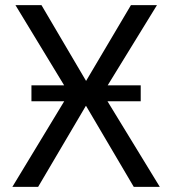

<svg xmlns="http://www.w3.org/2000/svg" viewBox="-20 -725 668 745"><path d="M28 0 257 -378 258 -346 40 -705H141L314 -411L488 -705H589L369 -347V-378L600 0H499L314 -314H313L128 0ZM102 -332V-394H526V-332Z"/></svg>

Font: Nunito Sans 7pt SemiCondensed
Style: Regular
Weight: 400
Width: 4
Designer: Vernon Adams
Foundry: Vernon Adams
Version: Version 3.101;gftools[0.9.27]